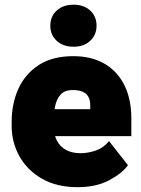

<svg xmlns="http://www.w3.org/2000/svg" viewBox="-20 -773 588 803"><path d="M304.7 9.8Q216.8 9.8 155 -25.9Q93.3 -61.5 61 -119.9Q28.8 -178.2 28.8 -246.1V-264.2Q28.8 -339.8 57.1 -402.1Q85.4 -464.4 142.6 -501.2Q199.7 -538.1 286.1 -538.1Q362.8 -538.1 417 -506.6Q471.2 -475.1 500.2 -416.7Q529.3 -358.4 529.3 -277.3V-203.6H94.7V-316.4H357.4V-330.6Q357.9 -353.5 349.6 -368.2Q341.3 -382.8 325 -389.6Q308.6 -396.5 284.7 -396.5Q250.5 -396.5 233.4 -377.4Q216.3 -358.4 210.4 -328.4Q204.6 -298.3 204.6 -264.2V-246.1Q204.6 -210.9 217.8 -185.3Q231 -159.7 256.1 -146Q281.2 -132.3 316.4 -132.3Q348.6 -132.3 381.1 -143.6Q413.6 -154.8 436 -183.1L515.1 -82Q490.7 -47.9 436.3 -19Q381.8 9.8 304.7 9.8ZM287.6 -577.6Q244.1 -577.6 217.3 -602.3Q190.4 -627 190.4 -665.5Q190.4 -704.6 217.3 -729Q244.1 -753.4 287.6 -753.4Q330.6 -753.4 357.2 -729Q383.8 -704.6 383.8 -665.5Q383.8 -627 357.2 -602.3Q330.6 -577.6 287.6 -577.6Z"/></svg>

Font: Heebo Black
Style: Regular
Weight: 900
Designer: Oded Ezer
Foundry: Ezer Type House
Version: Version 3.100